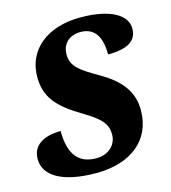

<svg xmlns="http://www.w3.org/2000/svg" viewBox="-117 -813 814 912"><g transform="rotate(-15 289.5 -357.0)"><path d="M246 10C413 10 526 -76 526 -225C526 -311 481 -376 382 -433C294 -484 253 -510 253 -571C253 -626 293 -657 344 -657C422 -657 444 -594 444 -520C546 -520 587 -552 587 -610C587 -672 517 -724 360 -724C198 -724 91 -636 91 -504C91 -404 139 -349 252 -281C338 -230 364 -200 364 -148C364 -100 326 -58 264 -58C188 -58 132 -97 132 -227C47 -227 -8 -193 -8 -126C-8 -45 76 10 246 10Z"/></g></svg>

Font: Noto Serif SemiCondensed Black
Style: Italic
Weight: 900
Width: 4
Italic angle: -12°
Designer: Monotype Design Team
Foundry: Monotype Imaging Inc.
Version: Version 2.014